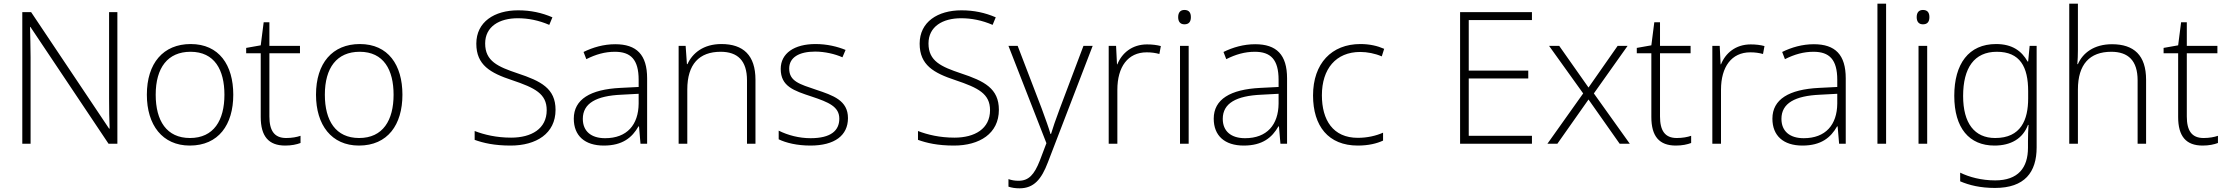

<svg xmlns="http://www.w3.org/2000/svg" viewBox="-20 -780 12083 1042"><path d="M617 0V-714H572V-244C572 -192 573 -126 575 -82H572L149 -714H101V0H146V-468C146 -527 144 -580 143 -634H145L569 0Z M1246 -266C1246 -427 1169 -541 1015 -541C866 -541 777 -437 777 -266C777 -102 861 10 1010 10C1166 10 1246 -103 1246 -266ZM825 -266C825 -412 890 -499 1014 -499C1145 -499 1198 -400 1198 -266C1198 -127 1140 -31 1011 -31C884 -31 825 -125 825 -266Z M1533 -31C1468 -31 1442 -72 1442 -148V-491H1608V-531H1442V-659H1411L1395 -534L1316 -520V-491H1395V-145C1395 -40 1438 10 1528 10C1562 10 1590 4 1611 -4V-43C1591 -36 1564 -31 1533 -31Z M2164 -266C2164 -427 2087 -541 1933 -541C1784 -541 1695 -437 1695 -266C1695 -102 1779 10 1928 10C2084 10 2164 -103 2164 -266ZM1743 -266C1743 -412 1808 -499 1932 -499C2063 -499 2116 -400 2116 -266C2116 -127 2058 -31 1929 -31C1802 -31 1743 -125 1743 -266Z M2995 -184C2995 -300 2916 -340 2789 -382C2682 -418 2613 -448 2613 -544C2613 -636 2690 -681 2790 -681C2846 -681 2903 -670 2961 -645L2978 -686C2920 -711 2860 -724 2792 -724C2663 -724 2565 -661 2565 -543C2565 -427 2641 -384 2759 -345C2884 -303 2947 -271 2947 -182C2947 -81 2864 -33 2754 -33C2674 -33 2608 -49 2556 -69V-21C2603 -4 2663 10 2751 10C2890 10 2995 -55 2995 -184Z M3319 -540C3256 -540 3198 -523 3147 -498L3162 -459C3214 -485 3263 -499 3317 -499C3403 -499 3446 -457 3446 -347V-308L3347 -303C3184 -295 3094 -241 3094 -136C3094 -43 3154 10 3257 10C3359 10 3411 -34 3445 -94H3448L3456 0H3492V-355C3492 -483 3435 -540 3319 -540ZM3352 -266 3446 -271V-218C3445 -103 3383 -30 3264 -30C3188 -30 3143 -68 3143 -135C3143 -220 3217 -260 3352 -266Z M3895 -541C3798 -541 3738 -492 3711 -432H3708L3701 -531H3663V0H3710V-294C3710 -432 3775 -499 3891 -499C3983 -499 4034 -451 4034 -344V0H4080V-347C4080 -480 4014 -541 3895 -541Z M4582 -139C4582 -235 4502 -262 4409 -293C4321 -323 4263 -338 4263 -408C4263 -468 4316 -500 4404 -500C4456 -500 4512 -487 4552 -469L4569 -509C4525 -527 4469 -541 4406 -541C4291 -541 4217 -491 4217 -406C4217 -311 4288 -288 4385 -256C4478 -225 4535 -201 4535 -136C4535 -71 4489 -30 4379 -30C4317 -30 4256 -46 4206 -71V-24C4245 -5 4305 10 4378 10C4510 10 4582 -45 4582 -139Z M5401 -184C5401 -300 5322 -340 5195 -382C5088 -418 5019 -448 5019 -544C5019 -636 5096 -681 5196 -681C5252 -681 5309 -670 5367 -645L5384 -686C5326 -711 5266 -724 5198 -724C5069 -724 4971 -661 4971 -543C4971 -427 5047 -384 5165 -345C5290 -303 5353 -271 5353 -182C5353 -81 5270 -33 5160 -33C5080 -33 5014 -49 4962 -69V-21C5009 -4 5069 10 5157 10C5296 10 5401 -55 5401 -184Z M5453 -531 5659 -3 5623 92C5593 168 5563 201 5508 201C5487 201 5470 198 5453 192V233C5471 239 5490 242 5513 242C5591 242 5632 193 5667 101L5910 -531H5860L5731 -189C5709 -131 5693 -83 5684 -53H5681C5672 -86 5655 -131 5633 -192L5503 -531Z M6205 -539C6123 -539 6068 -491 6044 -431H6042L6037 -531H5997V0H6044V-293C6044 -417 6101 -496 6203 -496C6229 -496 6250 -493 6272 -487L6280 -530C6258 -536 6233 -539 6205 -539Z M6408 -726C6385 -726 6374 -711 6374 -687C6374 -663 6385 -648 6408 -648C6433 -648 6443 -663 6443 -687C6443 -711 6433 -726 6408 -726ZM6431 -531H6384V0H6431Z M6792 -540C6729 -540 6671 -523 6620 -498L6635 -459C6687 -485 6736 -499 6790 -499C6876 -499 6919 -457 6919 -347V-308L6820 -303C6657 -295 6567 -241 6567 -136C6567 -43 6627 10 6730 10C6832 10 6884 -34 6918 -94H6921L6929 0H6965V-355C6965 -483 6908 -540 6792 -540ZM6825 -266 6919 -271V-218C6918 -103 6856 -30 6737 -30C6661 -30 6616 -68 6616 -135C6616 -220 6690 -260 6825 -266Z M7349 10C7406 10 7452 -1 7486 -17V-60C7448 -43 7400 -32 7349 -32C7214 -32 7154 -129 7154 -263C7154 -406 7230 -498 7362 -498C7400 -498 7442 -490 7479 -474L7492 -515C7456 -531 7413 -541 7363 -541C7207 -541 7106 -436 7106 -262C7106 -96 7189 10 7349 10Z M8294 0V-43H7951V-354H8274V-397H7951V-671H8294V-714H7904V0Z M8572 -273 8378 0H8432L8601 -240L8770 0H8825L8630 -273L8813 -531H8759L8601 -305L8442 -531H8387Z M9080 -31C9015 -31 8989 -72 8989 -148V-491H9155V-531H8989V-659H8958L8942 -534L8863 -520V-491H8942V-145C8942 -40 8985 10 9075 10C9109 10 9137 4 9158 -4V-43C9138 -36 9111 -31 9080 -31Z M9481 -539C9399 -539 9344 -491 9320 -431H9318L9313 -531H9273V0H9320V-293C9320 -417 9377 -496 9479 -496C9505 -496 9526 -493 9548 -487L9556 -530C9534 -536 9509 -539 9481 -539Z M9824 -540C9761 -540 9703 -523 9652 -498L9667 -459C9719 -485 9768 -499 9822 -499C9908 -499 9951 -457 9951 -347V-308L9852 -303C9689 -295 9599 -241 9599 -136C9599 -43 9659 10 9762 10C9864 10 9916 -34 9950 -94H9953L9961 0H9997V-355C9997 -483 9940 -540 9824 -540ZM9857 -266 9951 -271V-218C9950 -103 9888 -30 9769 -30C9693 -30 9648 -68 9648 -135C9648 -220 9722 -260 9857 -266Z M10216 0V-760H10169V0Z M10416 -726C10393 -726 10382 -711 10382 -687C10382 -663 10393 -648 10416 -648C10441 -648 10451 -663 10451 -687C10451 -711 10441 -726 10416 -726ZM10439 -531H10392V0H10439Z M10813 -541C10664 -541 10586 -433 10586 -260C10586 -85 10667 10 10804 10C10894 10 10958 -28 10986 -102H10989C10987 -72 10986 -44 10986 -13V22C10986 130 10933 199 10808 199C10733 199 10667 181 10618 157V204C10667 225 10727 240 10807 240C10968 240 11033 155 11033 20V-531H10995L10987 -446H10984C10952 -503 10901 -541 10813 -541ZM10817 -499C10943 -499 10987 -417 10987 -285V-246C10987 -130 10948 -31 10808 -31C10696 -31 10634 -111 10634 -259C10634 -411 10694 -499 10817 -499Z M11257 -510V-760H11210V0H11257V-294C11257 -431 11321 -499 11438 -499C11530 -499 11581 -451 11581 -344V0H11627V-347C11627 -480 11561 -540 11442 -540C11344 -540 11283 -492 11257 -432H11254C11256 -458 11257 -481 11257 -510Z M11939 -31C11874 -31 11848 -72 11848 -148V-491H12014V-531H11848V-659H11817L11801 -534L11722 -520V-491H11801V-145C11801 -40 11844 10 11934 10C11968 10 11996 4 12017 -4V-43C11997 -36 11970 -31 11939 -31Z"/></svg>

Font: Noto Sans Syriac Extralight
Style: Regular
Weight: 200
Designer: Patrick Giasson and the Monotype Design Team
Foundry: Monotype Imaging Inc.
Version: Version 3.000